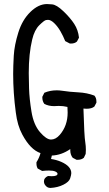

<svg xmlns="http://www.w3.org/2000/svg" viewBox="-20 -793 540 948"><path d="M229 135Q213 135 203 121Q197 113 197 102Q197 85 217 76L235 77Q264 77 264 65Q264 59 253.5 54Q243 49 222 49Q207 49 188 51L166 39Q160 28 160 15V8Q174 -14 180 -37Q130 -54 90 -129Q66 -173 58 -238Q45 -335 45 -428Q45 -466 48 -518Q51 -570 70.5 -632.5Q90 -695 130 -734Q170 -773 212 -773Q214 -773 236.5 -771.5Q259 -770 293 -737.5Q327 -705 346.5 -675Q366 -645 370 -607L360 -588Q349 -578 331 -578H325L302 -590Q292 -615 278.5 -638.5Q265 -662 248 -678.5Q231 -695 217 -695Q216 -695 207.5 -694Q199 -693 174.5 -669Q150 -645 139 -598Q122 -528 122 -432Q122 -406 123.5 -356Q125 -306 135.5 -241.5Q146 -177 177.5 -140.5Q209 -104 232 -104Q255 -104 275 -127Q314 -172 314 -237L313 -265Q293 -270 270 -270L247 -269Q220 -269 199 -280Q189 -293 189 -312V-315L199 -335Q227 -347 260 -347Q273 -347 286 -345Q325 -339 367 -337Q409 -335 446 -321Q456 -310 456 -292V-286L446 -267Q433 -256 407 -256L392 -257Q396 -118 401 -91Q404 -72 404 -53L403 -33L394 -14Q382 -4 364 -4H358L339 -14Q327 -29 327 -51V-57Q284 -27 236 -25L232 -8Q259 -4 282 6Q332 28 332 62Q332 70 326.5 87.5Q321 105 293 119Q265 133 229 135Z"/></svg>

Font: Xiaolai Mono SC
Style: Regular
Weight: 400
Monospace: yes
Designer: LXGW / Nozomi Seto
Version: Version 3.113;September 30, 2024